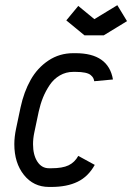

<svg xmlns="http://www.w3.org/2000/svg" viewBox="-20 -720 518 752"><path d="M349.6 -645 439.5 -699.7 477.5 -637.2 386.2 -581.5H311L239.7 -640.1L286.6 -696.8ZM349.1 -401.9Q347.7 -409.7 345 -414.8Q342.3 -419.9 335.2 -426Q328.1 -432.1 313.2 -435.3Q298.3 -438.5 275.9 -438.5H267.1Q238.3 -438.5 214.4 -424.6Q190.4 -410.6 174.6 -387Q158.7 -363.3 148.4 -337.9Q138.2 -312.5 131.8 -283.7L114.3 -200.7Q109.4 -177.7 109.4 -155.3Q109.4 -113.3 126.2 -87.2Q143.1 -61 171.9 -61H180.7Q224.6 -61 248.5 -72.5Q272.5 -84 286.6 -109.4L351.1 -74.2Q325.7 -28.3 283.9 -8.1Q242.2 12.2 180.7 12.2H171.9Q111.3 12.2 73.7 -34.9Q36.1 -82 36.1 -155.3Q36.1 -183.6 43 -216.3L60.5 -299.3Q73.7 -360.4 100.1 -407.2Q126.5 -454.1 169.7 -482.9Q212.9 -511.7 267.1 -511.7H275.9Q404.8 -511.7 422.4 -408.7Z"/></svg>

Font: Anka/Coder Narrow
Style: Italic
Weight: 400
Width: 3
Italic angle: -12°
Monospace: yes
Version: Version 001.100